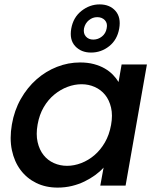

<svg xmlns="http://www.w3.org/2000/svg" viewBox="-20 -844 718 873"><path d="M34 -278Q45 -342 74.5 -394Q104 -446 146 -483Q188 -520 239 -540Q290 -560 344 -560Q379 -560 407 -552.5Q435 -545 456.5 -532.5Q478 -520 493.5 -504Q509 -488 519 -471L533 -551H648L551 0H436L451 -82Q435 -64 413 -48Q391 -32 364.5 -19Q338 -6 307 1.5Q276 9 242 9Q188 9 145 -12Q102 -33 73.5 -71Q45 -109 34 -161.5Q23 -214 34 -278ZM485 -276Q493 -320 485 -354.5Q477 -389 458 -412.5Q439 -436 411 -448.5Q383 -461 351 -461Q319 -461 287 -449Q255 -437 227 -414Q199 -391 179 -357Q159 -323 151 -278Q143 -233 151 -198Q159 -163 178 -139Q197 -115 225 -102.5Q253 -90 285 -90Q317 -90 349.5 -102.5Q382 -115 409.5 -138.5Q437 -162 457 -196.5Q477 -231 485 -276ZM304 -714Q313 -765 350.5 -794.5Q388 -824 433 -824Q479 -824 505 -794.5Q531 -765 522 -714Q513 -663 476.5 -634Q440 -605 394 -605Q349 -605 322 -634Q295 -663 304 -714ZM465 -715Q470 -738 457 -752Q444 -766 422 -766Q401 -766 384 -752Q367 -738 362 -715Q358 -692 370.5 -678Q383 -664 404 -664Q426 -664 443.5 -678Q461 -692 465 -715Z"/></svg>

Font: SVN-Poppins Medium
Style: Italic
Weight: 500
Italic angle: -10°
Designer: Ninad Kale (Devanagari), Jonny Pinhorn (Latin)
Foundry: Indian Type Foundry
Version: Version 3.002 2017; ttfautohint (v1.8.3)